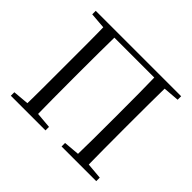

<svg xmlns="http://www.w3.org/2000/svg" viewBox="-163 -946 1164 1164"><g transform="rotate(45 419.0 -364.0)"><path d="M154.9 0Q156.9 -83.6 157 -166.8Q157.1 -249.9 157.1 -343.5V-391.1Q157.1 -476.1 157 -560.4Q156.9 -644.8 154.9 -728H248.1Q246.7 -645.2 246.2 -560.7Q245.7 -476.1 245.7 -391.1V-343.9Q245.7 -250.4 246.2 -167.2Q246.7 -84.1 248.1 0ZM589.2 0Q591.2 -83.6 591.7 -166.8Q592.2 -249.9 592.2 -343.9V-391.1Q592.2 -476.1 591.7 -560.4Q591.2 -644.8 589.2 -728H682.2Q681 -645.2 680.5 -560.7Q680 -476.1 680 -391.1V-343.5Q680 -250.2 680.5 -167.1Q681 -84.1 682.2 0ZM52.8 0V-30.1L189.7 -42.1H210.4L349.9 -30.1V0ZM487.8 0V-30.1L626.3 -42.1H647.6L785 -30.1V0ZM52.8 -698V-728H202.2V-686.9H190.9ZM635.7 -686.9V-728H785V-698L646.4 -686.9ZM202.2 -692.9V-728H635.7V-692.9Z"/></g></svg>

Font: Noto Serif KR
Style: Regular
Weight: 200
Designer: Ryoko NISHIZUKA 西塚涼子 (kana & ideographs); Frank Grießhammer (Latin, Greek & Cyrillic); Wenlong ZHANG 张文龙 (bopomofo); San
Foundry: Adobe
Version: Version 2.001;hotconv 1.1.0;makeotfexe 2.6.0